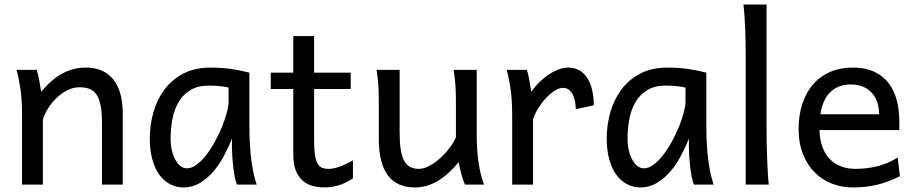

<svg xmlns="http://www.w3.org/2000/svg" viewBox="-20 -801 3973 833"><path d="M422.4 0V-268.6Q422.4 -314.5 416.3 -344.2Q410.2 -374 398.2 -391.4Q386.2 -408.7 367.9 -415.5Q349.6 -422.4 324.7 -422.4Q298.3 -422.4 273.2 -409.9Q248 -397.5 227.1 -377.7Q206.1 -357.9 189.9 -333Q173.8 -308.1 166 -283.2V0H75.7V-300.3Q75.7 -372.6 67.6 -422.6Q59.6 -472.7 51.3 -498H139.2Q142.1 -490.2 145 -477.8Q147.9 -465.3 150.4 -451.7Q152.8 -438 154.8 -424.8L158.7 -402.8Q205.1 -458.5 252.4 -483.2Q299.8 -507.8 351.6 -507.8Q429.7 -507.8 471.2 -456.8Q512.7 -405.8 512.7 -305.2V0Z M971.7 -420.9Q965.8 -422.4 958.5 -423.8Q951.2 -425.3 941.2 -426.5Q931.2 -427.7 917.7 -428.7Q904.3 -429.7 886.2 -429.7Q838.4 -429.7 806.4 -410.4Q774.4 -391.1 755.4 -359.1Q736.3 -327.1 728.3 -285.6Q720.2 -244.1 720.2 -200.2Q720.2 -171.9 725.8 -148.2Q731.4 -124.5 741.2 -107.2Q751 -89.8 763.7 -80.3Q776.4 -70.8 791 -70.8Q812.5 -70.8 834.2 -87.4Q856 -104 876 -130.1Q896 -156.2 913.6 -188.7Q931.2 -221.2 944.1 -253.2Q957 -285.2 964.4 -313.5Q971.7 -341.8 971.7 -358.9ZM1008.3 0Q1002.9 -11.7 998.8 -32.2Q994.6 -52.7 991.9 -75.9Q989.3 -99.1 987.8 -122.1Q986.3 -145 986.3 -161.1V-200.2Q971.7 -162.1 951.4 -124.3Q931.2 -86.4 905 -56.2Q878.9 -25.9 846.7 -6.8Q814.5 12.2 776.4 12.2Q745.6 12.2 718.8 -1.5Q691.9 -15.1 672.1 -42Q652.3 -68.8 641.1 -108.6Q629.9 -148.4 629.9 -200.2Q629.9 -258.3 645.5 -313.7Q661.1 -369.1 693.4 -412.4Q725.6 -455.6 775.4 -481.7Q825.2 -507.8 893.6 -507.8Q940.9 -507.8 982.9 -501.7Q1024.9 -495.6 1062 -485.8V-258.8Q1062 -166.5 1070.8 -103.8Q1079.6 -41 1093.8 0Z M1154.8 -485.8H1252.4V-644.5H1342.8V-485.8H1501.5V-415H1342.8V-190.4Q1342.8 -152.8 1346.4 -128.9Q1350.1 -105 1357.7 -91.6Q1365.2 -78.1 1377 -73.2Q1388.7 -68.4 1405.3 -68.4Q1426.3 -68.4 1452.6 -77.6Q1479 -86.9 1511.2 -105V-26.9Q1477.5 -4.9 1446.8 3.7Q1416 12.2 1390.1 12.2Q1361.3 12.2 1336.4 5.6Q1311.5 -1 1292.7 -17.6Q1273.9 -34.2 1263.2 -61.8Q1252.4 -89.4 1252.4 -131.8V-415H1154.8Z M1997.1 0Q1993.7 -8.3 1989.7 -19.5Q1985.8 -30.8 1982.2 -43.5Q1978.5 -56.2 1975.3 -70.1Q1972.2 -84 1970.2 -97.7Q1925.8 -43.5 1878.7 -15.6Q1831.5 12.2 1779.8 12.2Q1623.5 12.2 1623.5 -197.8V-341.8Q1623.5 -365.2 1623.3 -384.3Q1623 -403.3 1622.1 -421.1Q1621.1 -439 1619.1 -457.5Q1617.2 -476.1 1613.8 -498H1713.9V-227.1Q1713.9 -185.5 1718 -155.5Q1722.2 -125.5 1731.9 -106.2Q1741.7 -86.9 1757.6 -77.6Q1773.4 -68.4 1796.9 -68.4Q1818.4 -68.4 1842.8 -81.3Q1867.2 -94.2 1889.4 -114.3Q1911.6 -134.3 1929.9 -158.4Q1948.2 -182.6 1958 -205.1V-341.8Q1958 -365.7 1957.8 -385Q1957.5 -404.3 1956.5 -421.9Q1955.6 -439.5 1953.6 -457.5Q1951.7 -475.6 1948.2 -498H2048.3V-219.7Q2048.3 -148.4 2056.4 -95Q2064.5 -41.5 2080.1 0Z M2202.1 0V-300.3Q2202.1 -372.6 2194.1 -422.6Q2186 -472.7 2177.7 -498H2265.6Q2268.6 -490.2 2271.5 -477.8Q2274.4 -465.3 2276.9 -451.7Q2279.3 -438 2281.2 -424.8L2285.2 -402.8Q2302.7 -428.2 2323.5 -447.8Q2344.2 -467.3 2365.5 -480.7Q2386.7 -494.1 2407 -501Q2427.2 -507.8 2443.8 -507.8Q2474.6 -507.8 2495.8 -494.4Q2517.1 -481 2530.5 -458.3Q2543.9 -435.5 2550 -406Q2556.2 -376.5 2556.2 -344.2L2478 -327.1Q2478 -345.2 2474.6 -362.1Q2471.2 -378.9 2464.4 -391.8Q2457.5 -404.8 2447 -412.4Q2436.5 -419.9 2421.9 -419.9Q2406.2 -419.9 2387.2 -408Q2368.2 -396 2349.9 -376.5Q2331.5 -356.9 2315.9 -332.5Q2300.3 -308.1 2292.5 -283.2V0Z M2954.1 -420.9Q2948.2 -422.4 2940.9 -423.8Q2933.6 -425.3 2923.6 -426.5Q2913.6 -427.7 2900.1 -428.7Q2886.7 -429.7 2868.7 -429.7Q2820.8 -429.7 2788.8 -410.4Q2756.8 -391.1 2737.8 -359.1Q2718.8 -327.1 2710.7 -285.6Q2702.6 -244.1 2702.6 -200.2Q2702.6 -171.9 2708.3 -148.2Q2713.9 -124.5 2723.6 -107.2Q2733.4 -89.8 2746.1 -80.3Q2758.8 -70.8 2773.4 -70.8Q2794.9 -70.8 2816.7 -87.4Q2838.4 -104 2858.4 -130.1Q2878.4 -156.2 2896 -188.7Q2913.6 -221.2 2926.5 -253.2Q2939.5 -285.2 2946.8 -313.5Q2954.1 -341.8 2954.1 -358.9ZM2990.7 0Q2985.4 -11.7 2981.2 -32.2Q2977.1 -52.7 2974.4 -75.9Q2971.7 -99.1 2970.2 -122.1Q2968.8 -145 2968.8 -161.1V-200.2Q2954.1 -162.1 2933.8 -124.3Q2913.6 -86.4 2887.5 -56.2Q2861.3 -25.9 2829.1 -6.8Q2796.9 12.2 2758.8 12.2Q2728 12.2 2701.2 -1.5Q2674.3 -15.1 2654.5 -42Q2634.8 -68.8 2623.5 -108.6Q2612.3 -148.4 2612.3 -200.2Q2612.3 -258.3 2627.9 -313.7Q2643.6 -369.1 2675.8 -412.4Q2708 -455.6 2757.8 -481.7Q2807.6 -507.8 2876 -507.8Q2923.3 -507.8 2965.3 -501.7Q3007.3 -495.6 3044.4 -485.8V-258.8Q3044.4 -166.5 3053.2 -103.8Q3062 -41 3076.2 0Z M3305.7 -231.9Q3305.7 -208.5 3306.4 -176.8Q3307.1 -145 3308.3 -112.3Q3309.6 -79.6 3311.3 -49.8Q3313 -20 3315.4 0H3215.3V-551.8Q3215.3 -623 3212.9 -680.9Q3210.4 -738.8 3205.6 -781.2H3305.7Z M3535.2 -236.8Q3536.6 -193.8 3548.6 -162.1Q3560.5 -130.4 3581.3 -109.6Q3602.1 -88.9 3630.1 -78.6Q3658.2 -68.4 3691.4 -68.4Q3738.8 -68.4 3784.2 -79.1Q3829.6 -89.8 3874.5 -117.2L3884.3 -36.6Q3858.4 -23.4 3833.5 -14.2Q3808.6 -4.9 3783.7 1Q3758.8 6.8 3733.2 9.5Q3707.5 12.2 3679.2 12.2Q3632.3 12.2 3589.8 -4.2Q3547.4 -20.5 3515.1 -52.5Q3482.9 -84.5 3463.9 -131.8Q3444.8 -179.2 3444.8 -241.7Q3444.8 -302.2 3461.2 -351.3Q3477.5 -400.4 3507.8 -435.3Q3538.1 -470.2 3581.5 -489Q3625 -507.8 3679.2 -507.8Q3719.2 -507.8 3750 -498.3Q3780.8 -488.8 3803.2 -471.9Q3825.7 -455.1 3840.8 -432.6Q3856 -410.2 3865 -384.3Q3874 -358.4 3877.9 -330.3Q3881.8 -302.2 3881.8 -274.9V-255.9Q3881.8 -243.7 3881.3 -236.8ZM3671.9 -434.6Q3618.2 -434.6 3584 -403.1Q3549.8 -371.6 3539.1 -305.2H3793.9Q3793.9 -336.4 3784.9 -360.6Q3775.9 -384.8 3759.5 -401.4Q3743.2 -418 3720.7 -426.3Q3698.2 -434.6 3671.9 -434.6Z"/></svg>

Font: Andika Am
Style: Regular
Weight: 400
Designer: Victor Gaultney, Annie Olsen, Julie Remington, Don Collingsworth, Eric Hays, Becca Hirsbrunner
Foundry: SIL International
Version: Version 5.000